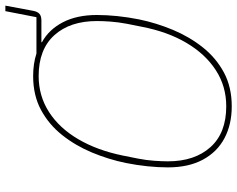

<svg xmlns="http://www.w3.org/2000/svg" viewBox="-102 -748 863 698"><g transform="rotate(-90 329.0 -399.5)"><path d="M291 12Q225 12 175 -14.5Q125 -41 97 -93Q69 -145 69 -220Q69 -255 73 -294Q77 -333 85 -373Q98 -436 123 -496Q148 -556 186.5 -604.5Q225 -653 278 -681.5Q331 -710 401 -710Q446 -710 483 -698H615L637 -811H657L638 -709Q635 -694 627 -687Q619 -680 603 -680H524V-678Q570 -653 596.5 -602Q623 -551 623 -478Q623 -443 619 -404Q615 -365 607 -325Q594 -262 569 -202Q544 -142 505.5 -93.5Q467 -45 414 -16.5Q361 12 291 12ZM291 -8Q364 -8 422.5 -46Q481 -84 521.5 -152.5Q562 -221 580 -314L591 -369Q597 -401 599 -429Q601 -457 601 -478Q601 -576 549.5 -633Q498 -690 401 -690Q329 -690 270.5 -652.5Q212 -615 171.5 -546Q131 -477 112 -384L101 -329Q95 -298 93 -269.5Q91 -241 91 -220Q91 -123 142.5 -65.5Q194 -8 291 -8Z"/></g></svg>

Font: IBM Plex Sans Thin
Style: Italic
Weight: 250
Italic angle: -11.31°
Designer: Mike Abbink, Paul van der Laan, Pieter van Rosmalen
Foundry: Bold Monday
Version: Version 3.201